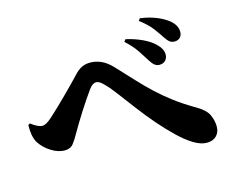

<svg xmlns="http://www.w3.org/2000/svg" viewBox="-100 -886 1200 1000"><g transform="rotate(-15 500.0 -385.5)"><path d="M873 -580Q857 -580 846 -589Q835 -598 822 -618Q809 -638 787 -668Q765 -698 720 -732L729 -744Q779 -737 816.5 -721.5Q854 -706 879 -686Q914 -657 914 -622Q914 -603 903 -591.5Q892 -580 873 -580ZM765 -483Q752 -483 740.5 -491.5Q729 -500 718 -518Q704 -541 680.5 -576.5Q657 -612 619 -646L628 -658Q674 -648 716 -628.5Q758 -609 783 -583Q810 -556 810 -527Q810 -509 798.5 -496Q787 -483 765 -483ZM899 -27Q867 -27 829 -50Q791 -73 750 -112.5Q709 -152 667 -200Q625 -249 587.5 -298.5Q550 -348 519 -389.5Q488 -431 465 -454Q451 -469 441 -475Q431 -481 422 -481Q413 -481 403.5 -475Q394 -469 383 -454Q371 -438 353 -411Q335 -384 315.5 -354Q296 -324 279.5 -296Q263 -268 252 -249Q237 -222 221 -201Q205 -180 174 -180Q139 -180 102 -203Q65 -226 43 -260Q32 -278 27.5 -302.5Q23 -327 24 -357L34 -363Q51 -349 67.5 -341.5Q84 -334 92 -334Q104 -334 117 -341Q130 -348 150 -366Q170 -384 196.5 -409.5Q223 -435 250.5 -462.5Q278 -490 300 -512.5Q322 -535 332 -546Q352 -568 372.5 -578Q393 -588 418 -588Q450 -588 480 -574Q510 -560 539 -528Q584 -480 622 -439Q660 -398 699 -361.5Q738 -325 785 -289.5Q832 -254 894 -218Q941 -191 955.5 -159.5Q970 -128 970 -96Q970 -65 951 -46Q932 -27 899 -27Z"/></g></svg>

Font: Noto Serif JP Black
Style: Regular
Weight: 900
Designer: Ryoko NISHIZUKA 西塚涼子 (kana & ideographs); Frank Grießhammer (Latin, Greek & Cyrillic); Wenlong ZHANG 张文龙 (bopomofo); San
Foundry: Adobe
Version: Version 2.003-H1;hotconv 1.1.1;makeotfexe 2.6.0